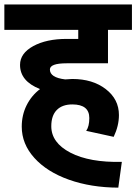

<svg xmlns="http://www.w3.org/2000/svg" viewBox="-55 -653 620 873"><path d="M-35.2 -632.8H544.9V-517.1H436V-365.2H248Q171.9 -365.2 171.9 -336.9Q171.9 -300.3 241.2 -292Q263.7 -293.9 273.9 -293.9Q366.2 -293.9 426 -247.8Q485.8 -201.7 485.8 -129.9Q485.8 -81.1 461.9 -30.8L336.9 -58.1Q351.1 -78.1 351.1 -116.2Q351.1 -178.2 273.9 -178.2Q228 -178.2 203.1 -152.8Q178.2 -127.4 178.2 -79.1Q178.2 -3.9 265.4 41.3Q352.5 86.4 499 83L482.9 200.2Q358.9 199.7 258.5 164.1Q158.2 128.4 101.1 64.9Q43.9 1.5 43.9 -77.1Q43.9 -129.9 65.9 -174.1Q87.9 -218.3 127 -248Q36.1 -283.7 36.1 -357.9Q36.1 -410.6 96.2 -443.4Q156.2 -476.1 248 -476.1H300.8V-517.1H-35.2Z"/></svg>

Font: LT Superior
Style: Bold
Weight: 400
Designer: Daniel Lyons
Foundry: LyonsType
Version: Version 1.000